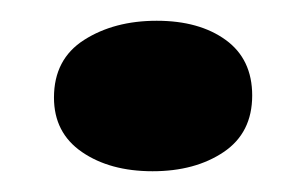

<svg xmlns="http://www.w3.org/2000/svg" viewBox="-20 -334 284 185"><path d="M127 -169Q86 -169 59 -187.5Q32 -206 32 -240Q32 -277 61 -295.5Q90 -314 131 -314Q172 -314 197.5 -295.5Q223 -277 223 -242Q223 -206 195.5 -187.5Q168 -169 127 -169Z"/></svg>

Font: Sansita Swashed Light
Style: Bold
Weight: 700
Version: Version 1.003